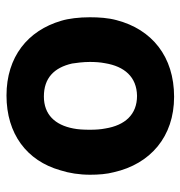

<svg xmlns="http://www.w3.org/2000/svg" viewBox="-2 -560 569 606"><g transform="rotate(-90 283.0 -257.5)"><path d="M280 7C407 7 493 -63 522 -175C529 -201 531 -230 531 -259C531 -293 527 -326 520 -349C489 -455 406 -522 284 -522C163 -522 78 -458 48 -352C39 -324 34 -292 34 -258C34 -232 36 -205 42 -183C68 -68 154 7 280 7ZM283 -110C224 -110 190 -148 180 -210C177 -225 176 -241 176 -259C176 -278 177 -297 180 -311C191 -369 224 -404 281 -404C339 -404 372 -372 385 -315C387 -302 390 -280 390 -259C390 -243 389 -226 386 -211C376 -150 343 -111 283 -110Z"/></g></svg>

Font: Arthouse Owned
Style: Bold
Weight: 700
Designer: Jeremy Tribby
Foundry: Tribby Type
Version: Version 1.000;PS 001.000;hotconv 1.0.88;makeotf.lib2.5.64775